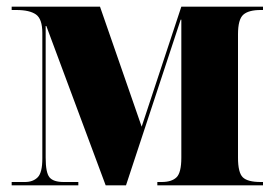

<svg xmlns="http://www.w3.org/2000/svg" viewBox="-20 -556 822 576"><path d="M15 0V-10H55Q79 -10 93 -24Q107 -38 107 -80V-457Q107 -499 88 -512.5Q69 -526 29 -526H15V-536H280L405 -176L524 -536H769V-526H762Q726 -526 710 -512Q694 -498 694 -453V-83Q694 -38 708.5 -24Q723 -10 762 -10H769V0H452V-10H465Q495 -10 509.5 -24Q524 -38 524 -83V-497H522L358 0H297L119 -478H117V-83Q117 -38 128.5 -24Q140 -10 171 -10H215V0Z"/></svg>

Font: Noto Serif Display SemiCondensed Black
Style: Regular
Weight: 900
Width: 4
Designer: Monotype Design Team
Foundry: Monotype Imaging Inc.
Version: Version 2.009